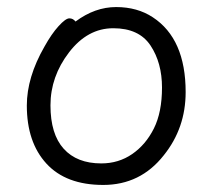

<svg xmlns="http://www.w3.org/2000/svg" viewBox="-20 -506 602 544"><path d="M267 -43Q316 -43 354.5 -69.5Q393 -96 416 -142Q439 -188 439 -258Q439 -328 406.5 -377Q374 -426 301 -426Q228 -426 175.5 -357.5Q123 -289 123 -207.5Q123 -126 160.5 -84.5Q198 -43 267 -43ZM194 -445Q249 -486 309 -486Q369 -486 413 -457Q506 -396 506 -245Q506 -143 444 -66Q378 18 272.5 18Q167 18 111.5 -42.5Q56 -103 56 -207Q56 -287 106 -374Q126 -410 146 -432Q166 -454 176.5 -454Q187 -454 194 -445Z"/></svg>

Font: ToneOZ-Pinyin-WenKai-Regular
Style: Regular
Weight: 400
Designer: Fontworks Inc.
Foundry: ToneOZ
Version: Version 0.240331